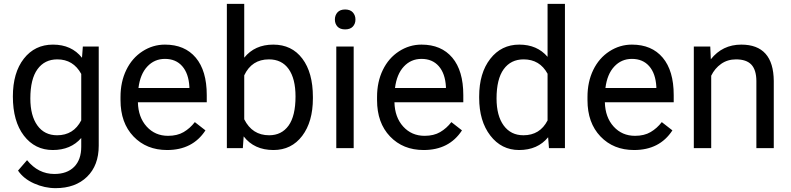

<svg xmlns="http://www.w3.org/2000/svg" viewBox="-20 -770 4110 998"><path d="M46.9 -268.6Q46.9 -392.1 104 -465.1Q161.1 -538.1 255.4 -538.1Q352.1 -538.1 406.2 -469.7L410.6 -528.3H493.2V-12.7Q493.2 89.8 432.4 148.9Q371.6 208 269 208Q211.9 208 157.2 183.6Q102.5 159.2 73.7 116.7L120.6 62.5Q178.7 134.3 262.7 134.3Q328.6 134.3 365.5 97.2Q402.3 60.1 402.3 -7.3V-52.7Q348.1 9.8 254.4 9.8Q161.6 9.8 104.2 -64.9Q46.9 -139.6 46.9 -268.6ZM137.7 -258.3Q137.7 -168.9 174.3 -117.9Q210.9 -66.9 276.9 -66.9Q362.3 -66.9 402.3 -144.5V-385.7Q360.8 -461.4 277.8 -461.4Q211.9 -461.4 174.8 -410.2Q137.7 -358.9 137.7 -258.3Z M848.6 9.8Q741.2 9.8 673.8 -60.8Q606.4 -131.3 606.4 -249.5V-266.1Q606.4 -344.7 636.5 -406.5Q666.5 -468.3 720.5 -503.2Q774.4 -538.1 837.4 -538.1Q940.4 -538.1 997.6 -470.2Q1054.7 -402.3 1054.7 -275.9V-238.3H696.8Q698.7 -160.2 742.4 -112.1Q786.1 -64 853.5 -64Q901.4 -64 934.6 -83.5Q967.8 -103 992.7 -135.3L1047.9 -92.3Q981.4 9.8 848.6 9.8ZM837.4 -463.9Q782.7 -463.9 745.6 -424.1Q708.5 -384.3 699.7 -312.5H964.4V-319.3Q960.4 -388.2 927.2 -426Q894 -463.9 837.4 -463.9Z M1606.4 -258.3Q1606.4 -137.2 1550.8 -63.7Q1495.1 9.8 1401.4 9.8Q1301.3 9.8 1246.6 -61L1242.2 0H1159.2V-750H1249.5V-470.2Q1304.2 -538.1 1400.4 -538.1Q1496.6 -538.1 1551.5 -465.3Q1606.4 -392.6 1606.4 -266.1ZM1516.1 -268.6Q1516.1 -360.8 1480.5 -411.1Q1444.8 -461.4 1377.9 -461.4Q1288.6 -461.4 1249.5 -378.4V-149.9Q1291 -66.9 1378.9 -66.9Q1443.8 -66.9 1480 -117.2Q1516.1 -167.5 1516.1 -268.6Z M1818.4 0H1728V-528.3H1818.4ZM1720.7 -668.5Q1720.7 -690.4 1734.1 -705.6Q1747.6 -720.7 1773.9 -720.7Q1800.3 -720.7 1814 -705.6Q1827.6 -690.4 1827.6 -668.5Q1827.6 -646.5 1814 -631.8Q1800.3 -617.2 1773.9 -617.2Q1747.6 -617.2 1734.1 -631.8Q1720.7 -646.5 1720.7 -668.5Z M2182.1 9.8Q2074.7 9.8 2007.3 -60.8Q1939.9 -131.3 1939.9 -249.5V-266.1Q1939.9 -344.7 1970 -406.5Q2000 -468.3 2054 -503.2Q2107.9 -538.1 2170.9 -538.1Q2273.9 -538.1 2331.1 -470.2Q2388.2 -402.3 2388.2 -275.9V-238.3H2030.3Q2032.2 -160.2 2075.9 -112.1Q2119.6 -64 2187 -64Q2234.9 -64 2268.1 -83.5Q2301.3 -103 2326.2 -135.3L2381.3 -92.3Q2314.9 9.8 2182.1 9.8ZM2170.9 -463.9Q2116.2 -463.9 2079.1 -424.1Q2042 -384.3 2033.2 -312.5H2297.9V-319.3Q2293.9 -388.2 2260.7 -426Q2227.5 -463.9 2170.9 -463.9Z M2470.7 -268.6Q2470.7 -390.1 2528.3 -464.1Q2585.9 -538.1 2679.2 -538.1Q2772 -538.1 2826.2 -474.6V-750H2916.5V0H2833.5L2829.1 -56.6Q2774.9 9.8 2678.2 9.8Q2586.4 9.8 2528.6 -65.4Q2470.7 -140.6 2470.7 -261.7ZM2561 -258.3Q2561 -168.5 2598.1 -117.7Q2635.3 -66.9 2700.7 -66.9Q2786.6 -66.9 2826.2 -144V-386.7Q2785.6 -461.4 2701.7 -461.4Q2635.3 -461.4 2598.1 -410.2Q2561 -358.9 2561 -258.3Z M3275.9 9.8Q3168.5 9.8 3101.1 -60.8Q3033.7 -131.3 3033.7 -249.5V-266.1Q3033.7 -344.7 3063.7 -406.5Q3093.8 -468.3 3147.7 -503.2Q3201.7 -538.1 3264.6 -538.1Q3367.7 -538.1 3424.8 -470.2Q3481.9 -402.3 3481.9 -275.9V-238.3H3124Q3126 -160.2 3169.7 -112.1Q3213.4 -64 3280.8 -64Q3328.6 -64 3361.8 -83.5Q3395 -103 3419.9 -135.3L3475.1 -92.3Q3408.7 9.8 3275.9 9.8ZM3264.6 -463.9Q3210 -463.9 3172.9 -424.1Q3135.7 -384.3 3127 -312.5H3391.6V-319.3Q3387.7 -388.2 3354.5 -426Q3321.3 -463.9 3264.6 -463.9Z M3671.9 -528.3 3674.8 -461.9Q3735.4 -538.1 3833 -538.1Q4000.5 -538.1 4002 -349.1V0H3911.6V-349.6Q3911.1 -406.7 3885.5 -434.1Q3859.9 -461.4 3805.7 -461.4Q3761.7 -461.4 3728.5 -438Q3695.3 -414.6 3676.8 -376.5V0H3586.4V-528.3Z"/></svg>

Font: Vazir FD-UI
Style: Regular-FD-UI
Weight: 400
Designer: Saber Rastikerdar
Foundry: Saber Rastikerdar
Version: Version 30.1.0